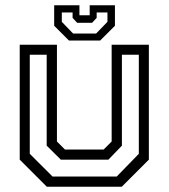

<svg xmlns="http://www.w3.org/2000/svg" viewBox="-20 -710 641 730"><path d="M158 0 55 -103V-540H196.5V-172L227 -141.5H374L404.5 -172V-540H546V-103L443 0ZM179.8 -38.8H423.8L507.8 -125.2V-501.8H443.5V-156.2L392.2 -103H211.2L157.5 -156.2V-501.8H93.2V-125.2ZM242 -556 186 -612V-690H282V-652H321V-690H417V-612L361 -556ZM258 -582.5H345.5L388.5 -627V-662.5H347.5V-642L330 -623.2H273.5L256 -642V-662.5H215V-627Z"/></svg>

Font: Tourney Thin
Style: Regular
Weight: 100
Designer: Tyler Finck
Foundry: Etcetera Type Co
Version: Version 1.015